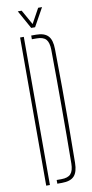

<svg xmlns="http://www.w3.org/2000/svg" viewBox="-103 -980 491 1021"><g transform="rotate(-10 143.0 -469.5)"><path d="M60 0V-800H80V0ZM120 0V-20H145Q181 -20 196.2 -37Q211.5 -54 212 -93Q213 -170 213.2 -246.8Q213.5 -323.5 213.5 -400Q213.5 -476.5 213.2 -553.2Q213 -630 212 -707Q211.5 -746 196.5 -763Q181.5 -780 146 -780H120V-800H146Q191 -800 211.2 -778.2Q231.5 -756.5 232 -707Q233.5 -597 234 -498.2Q234.5 -399.5 234 -301Q233.5 -202.5 232 -93Q231.5 -43.5 211.2 -21.8Q191 0 145 0ZM127 -840 72 -939H93L138 -859L182 -939H203L148 -840Z"/></g></svg>

Font: Big Shoulders Stencil Display SC Thin
Style: Regular
Weight: 100
Designer: Patric King
Foundry: XO Type Co
Version: Version 2.001